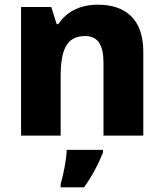

<svg xmlns="http://www.w3.org/2000/svg" viewBox="-20 -579 699 820"><path d="M398 -559C322 -559 264 -529 229 -476H222L199 -549H70V0H239V-250C239 -363 262 -425 344 -425C399 -425 422 -386 422 -311V0H592V-358C592 -499 514 -559 398 -559ZM420 72V61H265C264 100 251 167 239 207V221H339C376 169 400 122 420 72Z"/></svg>

Font: Noto Sans Thai Looped ExtraBold
Style: Regular
Weight: 800
Designer: Cadson Demak Team
Foundry: Cadson Demak Co., Ltd.
Version: Version 1.001